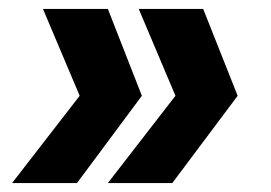

<svg xmlns="http://www.w3.org/2000/svg" viewBox="-20 -488 606 429"><path d="M152 -79H7L158 -274L76 -468H221L297 -274ZM365 -79H221L372 -274L290 -468H434L511 -274Z"/></svg>

Font: YamahaIndonesia935. App XBold
Style: Italic
Weight: 800
Italic angle: -10°
Designer: Dalton Maag Ltd
Foundry: Dalton Maag Ltd
Version: Version 1.002; January 01, 2024; Regular/Italic